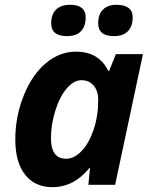

<svg xmlns="http://www.w3.org/2000/svg" viewBox="-20 -772 634 802"><path d="M193.8 -674.8Q193.8 -712.4 214.4 -732.2Q234.9 -752 272.9 -752Q337.9 -752 337.9 -699.2Q337.9 -662.6 318.4 -641.8Q298.8 -621.1 259.8 -621.1Q193.8 -621.1 193.8 -674.8ZM390.1 -674.8Q390.1 -712.9 410.6 -732.4Q431.2 -752 465.8 -752Q534.2 -752 534.2 -699.2Q534.2 -662.6 514.4 -641.8Q494.6 -621.1 456.1 -621.1Q390.1 -621.1 390.1 -674.8ZM198.2 9.8Q126.5 9.8 85 -42Q43.9 -94.2 43.9 -189.7Q43.9 -285.2 79.1 -372.8Q114.3 -460.4 171.4 -507.8Q228.5 -556.2 296.9 -556.2Q393.1 -556.2 432.1 -476.1H436L463.9 -545.9H577.1L460.9 0H349.1L356 -70.8H354Q289.1 9.8 198.2 9.8ZM256.8 -108.9Q289.6 -108.9 320.6 -140.9Q351.6 -172.9 370.8 -229.7Q390.1 -286.6 390.1 -350.6Q390.1 -354 390.1 -356.9Q390.1 -391.6 371.3 -414.3Q352.5 -437 320.3 -437Q288.1 -437 258.5 -402.3Q229 -367.7 210.9 -309.3Q192.9 -251 192.9 -194.8Q192.9 -108.9 255.9 -108.9Q256.3 -108.9 256.8 -108.9Z"/></svg>

Font: Open Sans Hebrew
Style: Bold Italic
Weight: 700
Italic angle: -12°
Foundry: Ascender Corporation, Yanek Iontef
Version: Version 2.001;PS 002.001;hotconv 1.0.70;makeotf.lib2.5.58329